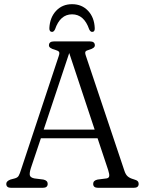

<svg xmlns="http://www.w3.org/2000/svg" viewBox="-20 -898 692 918"><path d="M208 -19Q208 0 184.5 0H33Q10 0 10 -19Q10 -32 30 -39.5L50.5 -45Q64 -48.5 69.2 -57.5Q74.5 -66.5 81.5 -89L260.5 -629Q266 -644.5 262.2 -650Q258.5 -655.5 243 -660Q214 -667.5 214 -681Q214 -700 238 -700H410Q433.5 -700 433.5 -681Q433.5 -667.5 404.5 -659.5Q392.5 -656.5 389 -651.5Q385.5 -646.5 390 -633L574.5 -82.5Q580.5 -63.5 590.5 -54.8Q600.5 -46 618.5 -41Q633 -37 638 -32Q643 -27 643 -19Q643 0 619.5 0H449Q425.5 0 425.5 -19Q425.5 -35 446.5 -39.5L489.5 -45Q501 -47 502.2 -56.2Q503.5 -65.5 497 -85.5L446.5 -237H175.5L127.5 -94Q120 -70 122.8 -59.5Q125.5 -49 144 -45L187.5 -39.5Q208 -35 208 -19ZM189 -278.5H432.5L311 -644.5ZM324.5 -829.5Q267.5 -829.5 243 -757.5Q237 -745.5 229 -745.5Q215.5 -745.5 216 -763.5Q218.5 -814.5 248.2 -846.2Q278 -878 324.5 -878Q371.5 -878 401.2 -846.2Q431 -814.5 433 -763.5Q434 -745.5 420.5 -745.5Q412.5 -745.5 406.5 -757.5Q382 -829.5 324.5 -829.5Z"/></svg>

Font: Fraunces 72pt SuperSoft Light
Style: Regular
Weight: 300
Version: Version 1.000;[0bf87f6ff]